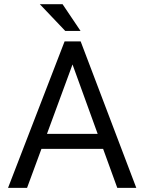

<svg xmlns="http://www.w3.org/2000/svg" viewBox="-20 -912 701 932"><path d="M480.5 -189.5H181.2L111.3 0H19L293.5 -710.9H371.6L641.6 0H549.3ZM208 -262.2H454.1L332 -599.1ZM371.1 -761.7H296.9L173.3 -891.6H283.7Z"/></svg>

Font: Roboto Web
Style: Regular
Weight: 400
Designer: Google
Version: Version 1.200310; 2013